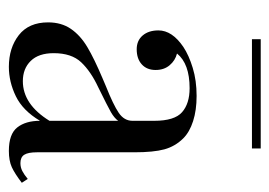

<svg xmlns="http://www.w3.org/2000/svg" viewBox="-109 -505 620 442"><g transform="rotate(90 201.0 -284.0)"><path d="M298.4 -396Q316.9 -377.4 323.8 -352.4Q330.6 -327.4 330.6 -283.1V-58.9Q330.6 -38.7 336.3 -29.8Q341.9 -21 355.6 -21Q365.3 -21 373.8 -25.4Q382.3 -29.8 391.9 -37.9L400.8 -24.2Q379.8 -8.1 364.9 -1.2Q350 5.6 327.4 5.6Q288.7 5.6 273.4 -13.7Q258.1 -33.1 258.1 -66.1Q234.7 -26.6 201.6 -10.5Q168.5 5.6 133.9 5.6Q90.3 5.6 60.9 -17.3Q31.5 -40.3 31.5 -84.7Q31.5 -115.3 46.4 -137.1Q61.3 -158.9 88.3 -175Q115.3 -191.1 161.3 -210.5L178.2 -217.7Q221 -234.7 239.5 -247.2Q258.1 -259.7 258.1 -279V-329Q258.1 -375.8 238.3 -393.1Q218.5 -410.5 183.1 -410.5Q126.6 -410.5 103.2 -381.5Q119.4 -377.4 130.2 -364.5Q141.1 -351.6 141.1 -332.3Q141.1 -312.1 128.2 -300.4Q115.3 -288.7 93.5 -288.7Q73.4 -288.7 61.7 -302.4Q50 -316.1 50 -338.7Q50 -370.2 87.9 -396Q107.3 -408.9 136.3 -417.7Q165.3 -426.6 200.8 -426.6Q233.9 -426.6 258.9 -418.5Q283.9 -410.5 298.4 -396ZM180.6 -200Q144.4 -183.1 123.4 -160.9Q102.4 -138.7 102.4 -97.6Q102.4 -62.9 120.2 -44.8Q137.9 -26.6 166.9 -26.6Q220.2 -26.6 258.1 -87.9V-246Q251.6 -237.1 238.3 -229.4Q225 -221.8 180.6 -200ZM321.8 -554H70.2V-574.2H321.8Z"/></g></svg>

Font: Playfair Display
Style: Regular
Weight: 400
Designer: Claus Eggers Sørensen
Foundry: Claus Eggers Sørensen
Version: Version 1.005; ttfautohint (v1.2) -l 10 -r 42 -G 200 -x 21 -